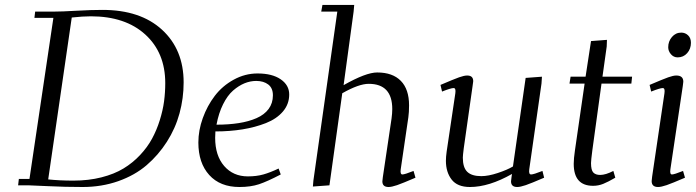

<svg xmlns="http://www.w3.org/2000/svg" viewBox="-20 -749 2812 776"><path d="M53.2 0 56.2 -25.9H99.1L195.8 -676.8H119.1L122.1 -702.1H196.8Q229.5 -702.1 289.1 -705.6Q348.6 -709 394 -709Q547.4 -709 634.8 -628.9Q722.2 -548.8 722.2 -416Q722.2 -352.1 705.6 -291Q689 -230 654.5 -176Q620.1 -122.1 572.5 -81.3Q524.9 -40.5 458 -16.8Q391.1 6.8 314 6.8Q243.2 6.8 174.3 3.4Q105.5 0 95.2 0ZM174.8 -23.9Q220.7 -19 276.9 -19Q337.9 -19 389.9 -32.2Q441.9 -45.4 479.2 -68.1Q516.6 -90.8 546.1 -122.3Q575.7 -153.8 594.5 -188.5Q613.3 -223.1 625.7 -262.9Q638.2 -302.7 643.1 -339.4Q647.9 -376 647.9 -413.1Q647.9 -536.1 567.1 -609.6Q486.3 -683.1 347.2 -683.1Q314.9 -683.1 270 -678.2Z M781.7 -172.9Q781.7 -222.2 799.6 -271.7Q817.4 -321.3 848.1 -361.6Q878.9 -401.9 924.6 -427Q970.2 -452.1 1021 -452.1Q1080.1 -452.1 1114.5 -428.5Q1148.9 -404.8 1148.9 -367.2Q1148.9 -328.1 1123.5 -298.3Q1098.1 -268.6 1054.7 -251.5Q1011.2 -234.4 960 -226.1Q908.7 -217.8 850.6 -217.8Q849.6 -205.6 849.6 -191.9Q849.6 -120.1 886 -78.1Q922.4 -36.1 981.9 -36.1Q1016.6 -36.1 1044.4 -43.9Q1072.3 -51.8 1106 -67.9L1114.7 -43.9Q1060.5 -15.6 1026.9 -4.4Q993.2 6.8 947.8 6.8Q869.6 6.8 825.7 -41.7Q781.7 -90.3 781.7 -172.9ZM855 -245.1Q904.8 -245.1 945.1 -251.5Q985.4 -257.8 1016.8 -271.5Q1048.3 -285.2 1065.7 -308.6Q1083 -332 1083 -363.8Q1083 -393.1 1064.2 -407.5Q1045.4 -421.9 1015.6 -421.9Q991.7 -421.9 968.3 -412.4Q944.8 -402.8 922.1 -383.1Q899.4 -363.3 881.6 -327.6Q863.8 -292 855 -245.1Z M1244.6 4.9 1246.6 -19 1343.3 -702.1H1278.3L1283.2 -729H1411.6L1409.2 -702.1L1368.7 -404.8Q1459 -456.1 1504.4 -456.1Q1566.9 -456.1 1600.1 -422.1Q1633.3 -388.2 1633.3 -323.2Q1633.3 -294.9 1630.4 -274.9L1599.6 -64.9Q1596.7 -43.9 1606.4 -43.9Q1615.7 -43.9 1651.4 -58.1L1659.2 -30.8Q1606.9 -8.3 1585 -0.7Q1563 6.8 1550.3 6.8Q1525.4 6.8 1525.4 -16.1Q1525.4 -19.5 1527.3 -33.2L1562.5 -270Q1565.4 -291.5 1565.4 -308.1Q1565.4 -410.2 1470.2 -410.2Q1430.2 -410.2 1363.3 -372.1L1311.5 0Z M1760.3 -405.8Q1814.9 -429.2 1835.4 -436.5Q1856 -443.8 1868.2 -443.8Q1892.6 -443.8 1892.6 -420.9Q1892.6 -419.4 1892.1 -416.7Q1891.6 -414.1 1891.1 -409.4Q1890.6 -404.8 1890.1 -401.9L1854.5 -150.9Q1850.6 -120.6 1850.6 -111.8Q1850.6 -71.8 1868.7 -54.4Q1886.7 -37.1 1925.3 -37.1Q1953.6 -37.1 1991.9 -49.8Q2030.3 -62.5 2053.2 -76.2L2104.5 -434.1L2170.4 -439L2168.5 -411.1L2119.1 -64.9Q2116.2 -43.9 2126.5 -43.9Q2136.7 -43.9 2172.4 -58.1L2179.2 -30.8Q2127 -8.3 2105 -0.7Q2083 6.8 2070.3 6.8Q2045.4 6.8 2045.4 -16.1Q2045.4 -19.5 2047.4 -33.2L2049.3 -45.9Q1956.5 6.8 1879.4 6.8Q1828.6 6.8 1805.4 -23.2Q1782.2 -53.2 1782.2 -99.1Q1782.2 -114.7 1785.2 -136.2L1820.3 -372.1Q1823.2 -393.1 1813.5 -393.1Q1802.2 -393.1 1766.6 -378.9Z M2281.7 -411.1 2286.1 -439H2346.7L2368.7 -583L2433.1 -587.9L2432.1 -561L2415 -439H2534.7L2531.7 -411.1H2411.1L2374 -141.1Q2368.7 -100.6 2368.7 -89.8Q2368.7 -61.5 2377.9 -51.8Q2387.2 -42 2405.8 -42Q2427.7 -42 2459 -58.1L2466.8 -30.8Q2437.5 -13.7 2418 -5.9Q2398.4 2 2377 2Q2298.8 2 2298.8 -86.9Q2298.8 -107.9 2303.7 -141.1L2342.8 -411.1Z M2605.5 -405.8Q2660.2 -429.2 2680.7 -436.5Q2701.2 -443.8 2713.4 -443.8Q2741.7 -443.8 2741.7 -418.9Q2741.7 -415.5 2739.7 -401.9L2689.5 -64.9Q2686.5 -43.9 2695.8 -43.9Q2705.1 -43.9 2740.7 -58.1L2748.5 -30.8Q2696.3 -8.3 2674.3 -0.7Q2652.3 6.8 2639.6 6.8Q2613.8 6.8 2613.8 -17.1Q2613.8 -21.5 2615.7 -35.2L2665.5 -372.1Q2668.5 -393.1 2658.7 -393.1Q2647.5 -393.1 2611.8 -378.9ZM2680.7 -558.1Q2680.7 -582 2695.8 -599.6Q2710.9 -617.2 2733.4 -617.2Q2749.5 -617.2 2761 -606.2Q2772.5 -595.2 2772.5 -576.2Q2772.5 -551.3 2757.3 -534.2Q2742.2 -517.1 2718.8 -517.1Q2702.6 -517.1 2691.7 -529.8Q2680.7 -542.5 2680.7 -558.1Z"/></svg>

Font: Dehuti
Style: Italic
Weight: 400
Version: Version 1.2